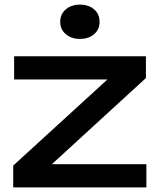

<svg xmlns="http://www.w3.org/2000/svg" viewBox="-20 -809 690 829"><path d="M37 0V-94L479 -498L560 -466H41V-566H610V-472L169 -68L99 -100H612V0ZM325 -641Q288 -641 264 -661.5Q240 -682 240 -715Q240 -748 264 -768.5Q288 -789 325 -789Q363 -789 386.5 -768.5Q410 -748 410 -715Q410 -682 386.5 -661.5Q363 -641 325 -641Z"/></svg>

Font: Unbounded
Style: Regular
Weight: 400
Designer: Luke Prowse, Jean-Baptiste Morizot, Fátima Lázaro, Florian Runge
Foundry: NaN
Version: Version 1.701;gftools[0.9.28.dev5+ged2979d]